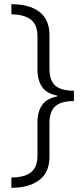

<svg xmlns="http://www.w3.org/2000/svg" viewBox="-20 -734 399 912"><path d="M34 109Q96 109 127 84.5Q158 60 158 6V-153Q158 -204 180.5 -235.5Q203 -267 252 -276V-280Q202 -289 180 -321Q158 -353 158 -404V-561Q158 -616 127 -640.5Q96 -665 34 -666V-714Q121 -714 168 -677Q215 -640 215 -567V-409Q215 -351 243 -327Q271 -303 331 -303V-254Q271 -254 243 -229.5Q215 -205 215 -149V11Q215 84 167 121Q119 158 34 158Z"/></svg>

Font: Noto Sans Lao Light
Style: Regular
Weight: 300
Designer: Monotype Design Team
Foundry: Monotype Imaging Inc.
Version: Version 2.003; ttfautohint (v1.8.4.7-5d5b)